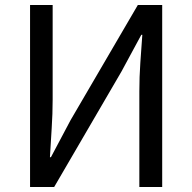

<svg xmlns="http://www.w3.org/2000/svg" viewBox="-20 -753 773 773"><path d="M101 0V-733H192V-352Q192 -295 188 -235Q184 -175 181 -120H185L264 -269L535 -733H633V0H541V-385Q541 -443 545 -500.5Q549 -558 553 -613H549L469 -465L198 0Z"/></svg>

Font: Farlight84_Sys_V01
Style: Regular
Weight: 400
Designer: Ryoko NISHIZUKA  (kana, bopomofo & ideographs); Paul D. Hunt (Latin, Greek & Cyrillic); Sandoll Communications , Soo-you
Foundry: Adobe
Version: Version 2.004;October 29, 2024;FontCreator 14.0.0.2814 64-bi